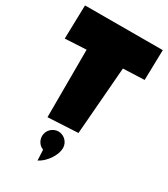

<svg xmlns="http://www.w3.org/2000/svg" viewBox="-226 -798 994 1139"><g transform="rotate(30 271.5 -228.5)"><path d="M541 -698.2 536.1 -491.2 390.6 -485.4 353.5 -22.5 147.5 -11.7 148.4 -474.6 2.9 -466.8 8.8 -697.3ZM318.8 103Q318.8 119.1 312 138.4Q305.2 157.7 293 176.8Q280.8 195.8 263.4 212.6Q246.1 229.5 224.6 240.7Q224.6 240.7 224.4 232.9Q224.1 225.1 223.6 214.1Q223.1 203.1 222.4 190.4Q221.7 177.7 221.2 168Q199.7 160.2 187.5 141.6Q175.3 123 175.3 100.6Q175.3 85.9 180.9 73Q186.5 60.1 196.3 50.3Q206.1 40.5 219.2 34.7Q232.4 28.8 247.1 28.8Q261.7 28.8 274.9 34.7Q288.1 40.5 297.9 50.3Q307.6 60.1 313.2 73Q318.8 85.9 318.8 100.6Z"/></g></svg>

Font: Luckiest Guy
Style: Regular
Weight: 400
Designer: Astigmatic (AOETI)
Foundry: Astigmatic (AOETI)
Version: Version 1.000